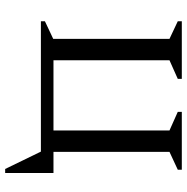

<svg xmlns="http://www.w3.org/2000/svg" viewBox="-10 -590 742 763"><g transform="rotate(90 361.5 -209.0)"><path d="M583 0H65V-16L135 -49V-511L65 -544V-560H294V-544L220 -511V-50H499V-511L425 -544V-560H655V-544L584 -511V-50H668V142H652Z"/></g></svg>

Font: Spectral SC
Style: Regular
Weight: 400
Designer: Jean-Baptiste Levee
Foundry: Production Type
Version: Version 2.001